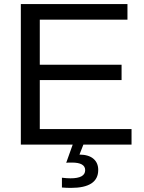

<svg xmlns="http://www.w3.org/2000/svg" viewBox="-20 -708 707 940"><path d="M460.9 124Q460.9 211.9 327.1 211.9Q305.7 211.9 283.2 210V162.1Q307.6 165 325.2 165Q397 165 397 125Q397 87.9 332 87.9Q309.1 87.9 304.2 88.9L335.9 0H82V-688H604V-611.8H174.8V-391.1H575.2V-315.9H174.8V-76.2H624V0H388.2L369.1 48.8Q414.1 49.3 437.5 69.3Q460.9 89.4 460.9 124Z"/></svg>

Font: Libra Sans Modern
Style: Regular
Weight: 400
Foundry: Stefan Peev, Context Ltd
Version: Version 1.000